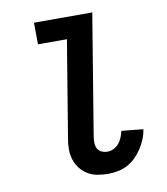

<svg xmlns="http://www.w3.org/2000/svg" viewBox="-83 -805 766 882"><g transform="rotate(-10 300.0 -363.5)"><path d="M351 8Q325 8 300.5 3.5Q276 -1 255.5 -13.5Q235 -26 220.5 -45Q206 -64 199 -87Q192 -110 192 -135.5Q192 -161 197 -186L271 -634H136L135 -735H407L314 -170Q312 -156 312.5 -141.5Q313 -127 319.5 -115.5Q326 -104 338.5 -98.5Q351 -93 365 -93Q380 -93 394.5 -100Q409 -107 419 -119.5Q429 -132 435 -147Q441 -162 444 -176L545 -166Q542 -144 533 -121.5Q524 -99 511 -79Q498 -59 480.5 -41.5Q463 -24 441.5 -12.5Q420 -1 396.5 3.5Q373 8 351 8Z"/></g></svg>

Font: Iosevka HT Extended
Style: Bold Italic
Weight: 700
Width: 7
Italic angle: -9°
Monospace: yes
Designer: Belleve Invis
Foundry: Belleve Invis
Version: Version 32.3.0; ttfautohint (v1.8.4)